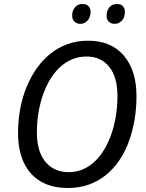

<svg xmlns="http://www.w3.org/2000/svg" viewBox="-20 -928 726 958"><path d="M319 10Q238 10 182.5 -23Q127 -56 98.5 -117.5Q70 -179 70 -263Q70 -325 80.5 -383Q91 -441 112 -492.5Q133 -544 163 -586.5Q193 -629 231.5 -660Q270 -691 317.5 -708Q365 -725 419 -725Q534 -725 597.5 -651Q661 -577 661 -448Q661 -386 651 -328.5Q641 -271 622 -219.5Q603 -168 574 -126Q545 -84 507 -53.5Q469 -23 422 -6.5Q375 10 319 10ZM323 -69Q361 -69 393.5 -83Q426 -97 453 -122.5Q480 -148 501 -183.5Q522 -219 536.5 -261.5Q551 -304 558.5 -351.5Q566 -399 566 -450Q566 -543 525 -594.5Q484 -646 412 -646Q374 -646 341 -632.5Q308 -619 280.5 -594Q253 -569 231.5 -534Q210 -499 195 -456.5Q180 -414 172 -366Q164 -318 164 -266Q164 -204 183 -160Q202 -116 238 -92.5Q274 -69 323 -69ZM552 -809Q535 -809 523 -820Q511 -831 512 -851Q512 -874 525.5 -891Q539 -908 564 -908Q584 -908 593.5 -897Q603 -886 603 -868Q603 -840 587.5 -824.5Q572 -809 552 -809ZM382 -809Q363 -809 351.5 -820Q340 -831 340 -851Q340 -874 353.5 -891Q367 -908 392 -908Q406 -908 414.5 -903Q423 -898 427.5 -889Q432 -880 432 -868Q431 -840 416 -824.5Q401 -809 382 -809Z"/></svg>

Font: Noto Sans Display
Style: Italic
Weight: 400
Italic angle: -12°
Designer: Monotype Design Team
Foundry: Monotype Imaging Inc.
Version: Version 2.003